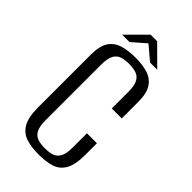

<svg xmlns="http://www.w3.org/2000/svg" viewBox="-228 -781 856 856"><g transform="rotate(45 199.5 -353.5)"><path d="M202.7 12Q159.4 12 125.9 1.8Q92.3 -8.3 72.9 -39.8Q53.5 -71.2 53.5 -135.3V-467.8Q53.5 -523.5 72.9 -551.6Q92.3 -579.7 126.6 -589.5Q160.8 -599.3 204.1 -599.3Q248.5 -599.3 281.4 -589.1Q314.3 -579 333.2 -550.9Q352.1 -522.8 352.1 -467.8V-364H289.2V-468.7Q289.2 -508.5 278.3 -527.8Q267.4 -547.1 247.9 -553.2Q228.4 -559.3 203.4 -559.3Q178.5 -559.3 159 -553.2Q139.4 -547.1 128.5 -527.8Q117.6 -508.5 117.6 -468.7V-117.8Q117.6 -78.3 128.5 -58.9Q139.4 -39.4 159 -33.4Q178.5 -27.3 203.4 -27.3Q229.1 -27.3 248.2 -33.4Q267.4 -39.4 278.3 -58.9Q289.2 -78.3 289.2 -117.8V-207.4H352.1V-135.5Q352.1 -70.5 333.2 -39Q314.3 -7.6 281 2.2Q247.7 12 202.7 12ZM89.2 -629.2 178.8 -718.9H220.5L310.4 -629.4H265.2L199.7 -684.9L135.7 -629.2Z"/></g></svg>

Font: Alumni Sans SC Thin
Style: Regular
Weight: 100
Designer: Robert E. Leuschke
Foundry: Robert E. Leuschke
Version: Version 1.018